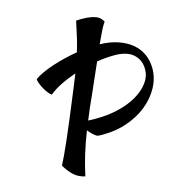

<svg xmlns="http://www.w3.org/2000/svg" viewBox="-118 -842 960 1027"><g transform="rotate(-15 362.0 -328.5)"><path d="M724 -385Q724 -330 696.5 -280Q669 -230 622.5 -192.5Q576 -155 513.5 -133Q451 -111 381 -111Q370 -111 362.5 -111Q355 -111 345 -113Q323 -126 300 -155Q275 -91 257.5 -33.5Q240 24 228 81Q190 72 166 49.5Q142 27 122 -7Q132 -26 146.5 -56.5Q161 -87 181 -133Q201 -179 227.5 -242Q254 -305 289 -391L319 -465Q272 -449 233 -429.5Q194 -410 168 -388Q159 -394 149.5 -406Q140 -418 132 -432.5Q124 -447 118 -462Q112 -477 111 -489Q131 -503 158.5 -515.5Q186 -528 218 -538.5Q250 -549 285 -557.5Q320 -566 356 -572Q367 -607 376 -645Q385 -683 396 -737Q404 -737 410.5 -737.5Q417 -738 424 -738Q457 -738 477.5 -734Q498 -730 510.5 -724Q523 -718 530 -709.5Q537 -701 542 -692Q531 -678 517 -649.5Q503 -621 485 -582Q540 -581 584.5 -566Q629 -551 660 -525.5Q691 -500 707.5 -464Q724 -428 724 -385ZM375 -331Q359 -297 345.5 -265.5Q332 -234 320 -204Q331 -203 342.5 -203Q354 -203 366 -203Q433 -203 491 -217.5Q549 -232 592 -257.5Q635 -283 660 -317Q685 -351 685 -390Q685 -442 650 -473.5Q615 -505 546 -505Q523 -505 498 -503Q473 -501 448 -497Q431 -459 413 -417.5Q395 -376 375 -331Z"/></g></svg>

Font: Sweet Mavka Script
Style: Regular
Weight: 500
Designer: Pablo Impallari/Anastassiya Vishnevskaya
Foundry: Pablo Impallari/ Anastassiya Vishnevskaya
Version: Version 2.0/www.impallari.com/   behance.net/sweetcherry